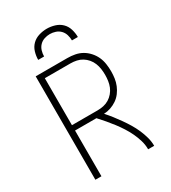

<svg xmlns="http://www.w3.org/2000/svg" viewBox="-226 -1068 1052 1182"><g transform="rotate(-30 300.0 -477.5)"><path d="M95 0V-735H320Q347 -735 373.5 -730Q400 -725 423 -712Q446 -699 464.5 -678.5Q483 -658 494 -634Q505 -610 509 -583Q513 -556 513 -530Q513 -505 509.5 -480.5Q506 -456 496.5 -433Q487 -410 472 -390Q457 -370 436.5 -356Q416 -342 392.5 -334Q369 -326 344 -325Q365 -302 384 -277.5Q403 -253 421 -227.5Q439 -202 455 -175.5Q471 -149 483.5 -120.5Q496 -92 504.5 -61.5Q513 -31 513 0H470Q470 -32 461 -62.5Q452 -93 438.5 -121.5Q425 -150 408 -176.5Q391 -203 372 -228Q353 -253 332.5 -277Q312 -301 290 -325H138V0ZM320 -363Q342 -363 363 -367.5Q384 -372 402 -383Q420 -394 434 -410.5Q448 -427 456 -446.5Q464 -466 467 -487.5Q470 -509 470 -530Q470 -551 467 -572Q464 -593 456 -613Q448 -633 434 -649.5Q420 -666 402 -677Q384 -688 363 -692.5Q342 -697 320 -697H138V-363ZM159 -815Q159 -843 167.5 -871Q176 -899 196 -918.5Q216 -938 244 -946.5Q272 -955 300 -955Q328 -955 356 -946.5Q384 -938 404 -918.5Q424 -899 432.5 -871Q441 -843 441 -815H399Q399 -835 393 -855Q387 -875 373 -889.5Q359 -904 339.5 -910.5Q320 -917 300 -917Q280 -917 260.5 -910.5Q241 -904 227 -889.5Q213 -875 207 -855Q201 -835 201 -815Z"/></g></svg>

Font: Iosevka Curly XLtEx
Style: Regular
Weight: 200
Width: 7
Monospace: yes
Designer: Belleve Invis
Foundry: Belleve Invis
Version: Version 11.1.0; ttfautohint (v1.8.3)